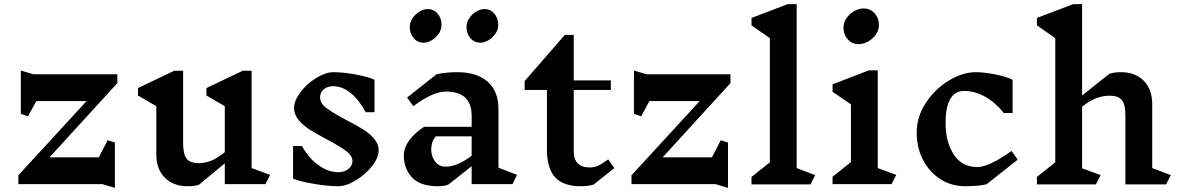

<svg xmlns="http://www.w3.org/2000/svg" viewBox="-20 -893 5719 931"><path d="M459 -130 502 -213 537 -202V18L477 0H69V-43L400 -403H156L116 -329L81 -341V-551L141 -533H549V-490L220 -130Z M1267 0H1070V-101L946 2Q927 10 890 10Q820 10 779 -31.5Q738 -73 738 -144V-378L649 -430V-466L825 -550H868V-199Q868 -145 885 -123.5Q902 -102 944 -102Q973 -102 1002 -113Q1031 -124 1070 -155V-378L981 -430V-466L1157 -550H1200V-78L1290 -45Z M1567 -216Q1514 -244 1482.5 -264Q1451 -284 1428.5 -310.5Q1406 -337 1406 -369Q1406 -405 1437 -446Q1468 -487 1513.5 -515Q1559 -543 1597 -543Q1644 -543 1706 -531.5Q1768 -520 1796 -506V-349H1753Q1722 -408 1681 -441.5Q1640 -475 1596 -475Q1567 -475 1549.5 -459.5Q1532 -444 1532 -421Q1532 -392 1563 -369Q1594 -346 1659 -311Q1710 -285 1741 -265.5Q1772 -246 1794 -220.5Q1816 -195 1816 -164Q1816 -127 1783.5 -86.5Q1751 -46 1704.5 -18Q1658 10 1619 10Q1569 10 1499.5 -2Q1430 -14 1401 -27V-185H1444Q1478 -125 1525 -91.5Q1572 -58 1620 -58Q1651 -58 1670 -74Q1689 -90 1689 -112Q1689 -138 1659 -160.5Q1629 -183 1567 -216Z M1967 -762Q1967 -785 1980.5 -805Q1994 -825 2014.5 -837Q2035 -849 2054 -849Q2083 -849 2102 -827Q2121 -805 2121 -773Q2121 -750 2107.5 -730Q2094 -710 2073.5 -698Q2053 -686 2034 -686Q2005 -686 1986 -708Q1967 -730 1967 -762ZM2242 -762Q2242 -785 2255.5 -805Q2269 -825 2289.5 -837Q2310 -849 2329 -849Q2358 -849 2377 -827Q2396 -805 2396 -773Q2396 -750 2382.5 -730Q2369 -710 2348.5 -698Q2328 -686 2309 -686Q2280 -686 2261 -708Q2242 -730 2242 -762ZM2465 0H2267V-87L2154 2Q2134 10 2104 10Q2016 10 1977 -33.5Q1938 -77 1938 -139Q1938 -175 1963 -210.5Q1988 -246 2036 -278H2267V-332Q2267 -449 2142 -449Q2079 -449 1984 -378L1954 -420L2097 -533Q2143 -543 2197 -543Q2292 -543 2344.5 -497Q2397 -451 2397 -364V-80L2487 -45ZM2267 -138V-232H2093Q2081 -217 2076 -202Q2071 -187 2071 -169Q2071 -134 2090 -109.5Q2109 -85 2140 -85Q2199 -85 2267 -138Z M2858 2Q2833 10 2797 10Q2711 10 2671.5 -33.5Q2632 -77 2632 -168V-457H2524V-500L2719 -724H2762V-503H2942V-457H2762V-160Q2762 -81 2840 -81Q2861 -81 2880 -89.5Q2899 -98 2929 -120L2959 -78Z M3432 -130 3475 -213 3510 -202V18L3450 0H3042V-43L3373 -403H3129L3089 -329L3054 -341V-551L3114 -533H3522V-490L3193 -130Z M3910 1H3624V-35L3713 -106V-708L3624 -770V-806L3800 -873H3843V-78L3933 -44Z M4303 0H4017V-36L4106 -107V-387L4017 -448V-484L4193 -552H4236V-78L4326 -45ZM4242 -771Q4242 -747 4227 -725.5Q4212 -704 4189 -691.5Q4166 -679 4144 -679Q4112 -679 4091 -702Q4070 -725 4070 -760Q4070 -784 4085 -805.5Q4100 -827 4123 -839.5Q4146 -852 4167 -852Q4200 -852 4221 -828.5Q4242 -805 4242 -771Z M4890 -506V-345H4847Q4808 -395 4758 -423.5Q4708 -452 4654 -452Q4610 -452 4587.5 -412.5Q4565 -373 4565 -297Q4565 -205 4604.5 -144Q4644 -83 4718 -83Q4776 -83 4885 -161L4915 -119L4763 1Q4720 10 4660 10Q4593 10 4539.5 -24.5Q4486 -59 4455.5 -118Q4425 -177 4425 -249Q4425 -327 4469.5 -394.5Q4514 -462 4581 -502.5Q4648 -543 4711 -543Q4753 -543 4809 -531.5Q4865 -520 4890 -506Z M5634 1H5437V-333Q5437 -386 5420 -407.5Q5403 -429 5361 -429Q5330 -429 5299 -418Q5268 -407 5227 -376V-77L5317 -44L5294 1H5008V-35L5097 -106V-708L5008 -770V-806L5184 -873H5227V-430L5359 -535Q5382 -543 5415 -543Q5485 -543 5526 -501.5Q5567 -460 5567 -389V-78L5657 -44Z"/></svg>

Font: Inknut Antiqua Medium
Style: Regular
Weight: 500
Designer: Claus Eggers Sørensen
Foundry: Claus Eggers Sørensen
Version: Version 1.003; ttfautohint (v1.8.2) -l 8 -r 50 -G 200 -x 14 